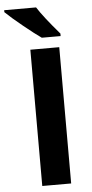

<svg xmlns="http://www.w3.org/2000/svg" viewBox="-90 -967 482 1002"><g transform="rotate(-5 151.5 -465.5)"><path d="M-28.3 -931.2H138.7Q171.4 -879.4 253.4 -784.2V-771H154.8Q121.1 -794.4 62 -842.5Q2.9 -890.6 -28.3 -920.9ZM241.2 0H89.8V-713.9H241.2Z"/></g></svg>

Font: Open Sans Hebrew
Style: Bold
Weight: 700
Foundry: Ascender Corporation, Yanek Iontef
Version: Version 2.001;PS 002.001;hotconv 1.0.70;makeotf.lib2.5.58329